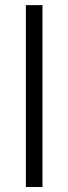

<svg xmlns="http://www.w3.org/2000/svg" viewBox="-20 -748 273 768"><path d="M149.9 -727.5V0H83.5V-727.5Z"/></svg>

Font: Inter Light
Style: Regular
Weight: 300
Designer: Rasmus Andersson
Foundry: rsms
Version: Version 4.000;git-a52131595